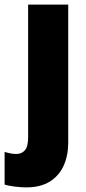

<svg xmlns="http://www.w3.org/2000/svg" viewBox="-64 -573 375 833"><path d="M49 240Q28 240 0 236.5Q-28 233 -44 228V86Q-16 95 7 95Q30 95 44 79Q58 63 58 23V-553H232V45Q232 101 212.5 145Q193 189 152.5 214.5Q112 240 49 240Z"/></svg>

Font: Noto Sans Oriya Cond Blk
Style: Regular
Weight: 900
Width: 3
Designer: Amélie Bonet and Sol Matas
Foundry: Google LLC
Version: Version 2.006; ttfautohint (v1.8.4.7-5d5b)